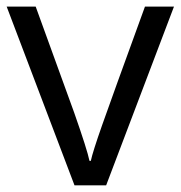

<svg xmlns="http://www.w3.org/2000/svg" viewBox="-20 -555 541 575"><path d="M203.1 0 0 -535.2H86.9L202.1 -217.8Q241.2 -106.4 248 -73.2H252Q257.3 -99.1 285.9 -180.4Q314.5 -261.7 414.1 -535.2H501L297.9 0Z"/></svg>

Font: f02100778
Style: Regular
Weight: 400
Foundry: Ascender Corporation
Version: Version 1.10